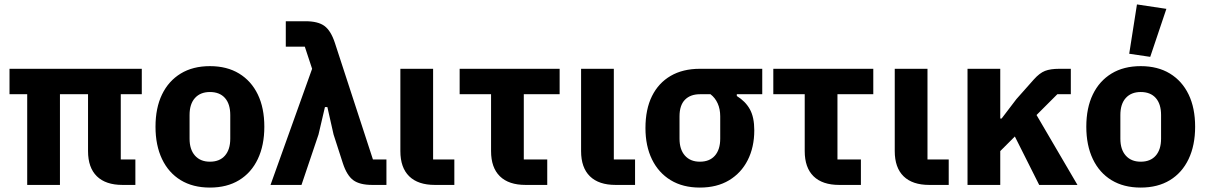

<svg xmlns="http://www.w3.org/2000/svg" viewBox="-20 -836 5459 868"><path d="M526 -410V-115H592V0H534Q458 0 418 -39Q378 -78 378 -153V-410H251V0H103V-410H23V-525H621V-410Z M929 12Q852 12 797 -21.5Q742 -55 712.5 -117Q683 -179 683 -263Q683 -348 712.5 -409Q742 -470 797 -503.5Q852 -537 929 -537Q1006 -537 1061 -503.5Q1116 -470 1145.5 -409Q1175 -348 1175 -263Q1175 -179 1145.5 -117Q1116 -55 1061 -21.5Q1006 12 929 12ZM929 -105Q973 -105 997 -132.5Q1021 -160 1021 -209V-316Q1021 -366 997 -393Q973 -420 929 -420Q886 -420 861.5 -393Q837 -366 837 -316V-209Q837 -160 861.5 -132.5Q886 -105 929 -105Z M1391 -525 1358 -625H1272V-740H1361Q1418 -740 1447 -718.5Q1476 -697 1494 -642L1666 -115H1727V0H1663Q1606 0 1577 -21.5Q1548 -43 1530 -98L1488 -228L1460 -352H1449L1420 -228L1343 0H1203Z M2034 -115V0H1946Q1870 0 1830 -39Q1790 -78 1790 -153V-525H1938V-115Z M2454 0H2356Q2280 0 2240 -39Q2200 -78 2200 -153V-410H2058V-525H2510V-410H2348V-115H2454Z M2851 -115V0H2763Q2687 0 2647 -39Q2607 -78 2607 -153V-525H2755V-115Z M3426 -410H3311V-402Q3350 -378 3370 -342Q3390 -306 3390 -247Q3390 -171 3360.5 -112.5Q3331 -54 3276 -21Q3221 12 3144 12Q3067 12 3012 -21.5Q2957 -55 2927.5 -115.5Q2898 -176 2898 -257Q2898 -342 2927.5 -401.5Q2957 -461 3012 -493Q3067 -525 3144 -525H3426ZM3192 -410H3144Q3101 -410 3076.5 -385Q3052 -360 3052 -310V-209Q3052 -160 3076.5 -132.5Q3101 -105 3144 -105Q3188 -105 3212 -132.5Q3236 -160 3236 -209V-310Q3236 -343 3224.5 -368.5Q3213 -394 3192 -410Z M3872 0H3774Q3698 0 3658 -39Q3618 -78 3618 -153V-410H3476V-525H3928V-410H3766V-115H3872Z M4269 -115V0H4181Q4105 0 4065 -39Q4025 -78 4025 -153V-525H4173V-115Z M4678 0 4568 -219 4502 -153V0H4354V-525H4502V-300H4508L4575 -388L4654 -477Q4680 -506 4704.5 -515.5Q4729 -525 4769 -525H4821V-410H4760L4666 -316L4851 0Z M5137 12Q5060 12 5005 -21.5Q4950 -55 4920.5 -117Q4891 -179 4891 -263Q4891 -348 4920.5 -409Q4950 -470 5005 -503.5Q5060 -537 5137 -537Q5214 -537 5269 -503.5Q5324 -470 5353.5 -409Q5383 -348 5383 -263Q5383 -179 5353.5 -117Q5324 -55 5269 -21.5Q5214 12 5137 12ZM5137 -105Q5181 -105 5205 -132.5Q5229 -160 5229 -209V-316Q5229 -366 5205 -393Q5181 -420 5137 -420Q5094 -420 5069.5 -393Q5045 -366 5045 -316V-209Q5045 -160 5069.5 -132.5Q5094 -105 5137 -105ZM5253 -796 5180 -579 5085 -593 5120 -816Z"/></svg>

Font: IBM Plex Sans
Style: Regular
Weight: 400
Designer: Mike Abbink, Paul van der Laan, Pieter van Rosmalen
Foundry: Bold Monday
Version: Version 3.201